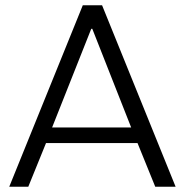

<svg xmlns="http://www.w3.org/2000/svg" viewBox="-20 -706 698 726"><path d="M15 0 293 -686H366L644 0H567L500 -165H154L87 0ZM177 -224H476L329 -597H325Z"/></svg>

Font: Chivo ExtraLight
Style: Regular
Weight: 250
Designer: Hector Gatti
Foundry: Omnibus-Type
Version: Version 2.002